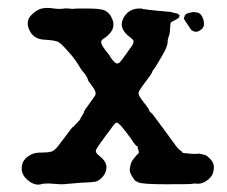

<svg xmlns="http://www.w3.org/2000/svg" viewBox="-20 -453 587 496"><path d="M469 -383Q455 -403 455 -406Q455 -409 456 -409Q457 -409 457 -410Q457 -411 456.5 -412Q456 -413 457 -413Q460 -413 459.5 -415Q459 -417 460.5 -417Q462 -417 462 -417Q462 -417 462 -417.5Q462 -418 470 -420Q478 -422 480 -422Q482 -422 490 -420.5Q498 -419 502.5 -409.5Q507 -400 507 -391Q507 -382 499.5 -376.5Q492 -371 487 -371Q482 -371 479.5 -372.5Q477 -374 476 -374Q475 -374 469 -383ZM54 -380Q47 -399 60 -413Q73 -427 86 -430.5Q99 -434 116 -431.5Q133 -429 142 -430.5Q151 -432 157.5 -431Q164 -430 167.5 -430Q171 -430 171.5 -430.5Q172 -431 205 -431Q240 -431 250.5 -426Q261 -421 267 -410Q285 -378 249 -354Q240 -349 241.5 -342.5Q243 -336 247.5 -330Q252 -324 254.5 -320.5Q257 -317 259 -315Q261 -313 267 -303Q277 -289 282 -289Q287 -289 290.5 -293Q294 -297 306.5 -314.5Q319 -332 322 -336.5Q325 -341 325 -345.5Q325 -350 317 -356Q285 -379 298.5 -405.5Q312 -432 343 -431Q348 -431 348.5 -430Q349 -429 354 -429Q359 -429 359.5 -428.5Q360 -428 365.5 -427.5Q371 -427 379.5 -426Q388 -425 406.5 -423.5Q425 -422 426 -421Q427 -420 428 -420L438 -418L441 -417L442 -416Q441 -415 441.5 -414Q442 -413 444 -413H446Q440 -409 443 -409V-408Q441 -407 439.5 -405.5Q438 -404 430 -400Q422 -396 421 -394.5Q420 -393 419.5 -380.5Q419 -368 417.5 -364Q416 -360 415.5 -357.5Q415 -355 414 -352.5Q413 -350 413 -343Q412 -331 398.5 -308.5Q385 -286 383.5 -283Q382 -280 377.5 -274.5Q373 -269 373 -266.5Q373 -264 355.5 -241Q338 -218 338 -213.5Q338 -209 340 -205Q342 -201 348 -193Q354 -185 357.5 -180.5Q361 -176 363 -173Q365 -170 365.5 -167.5Q366 -165 369.5 -162.5Q373 -160 379.5 -151Q386 -142 406.5 -114.5Q427 -87 433.5 -77.5Q440 -68 449 -62L451 -61Q449 -60 452 -58.5Q455 -57 460.5 -57Q466 -57 466.5 -56.5Q467 -56 479 -55.5Q491 -55 491.5 -56Q492 -57 499.5 -55Q507 -53 508.5 -53Q510 -53 513 -51Q533 -37 532.5 -20.5Q532 -4 524 5Q505 25 484 21Q480 21 475.5 22Q471 23 409 23Q347 23 337 18Q327 13 327 11.5Q327 10 324 6.5Q321 3 321 2.5Q321 2 317.5 -4.5Q314 -11 316 -21.5Q318 -32 320.5 -36Q323 -40 323 -40L332 -51Q332 -52 336 -55Q340 -58 338 -63.5Q336 -69 336 -71Q335 -77 334 -76Q333 -75 331.5 -77Q330 -79 327.5 -81.5Q325 -84 321 -91Q288 -138 281 -136Q278 -136 272.5 -128.5Q267 -121 249.5 -97.5Q232 -74 228.5 -66.5Q225 -59 236 -51Q255 -36 255 -21.5Q255 -7 245 4Q235 15 225.5 16.5Q216 18 201 18.5Q186 19 178 20Q156 22 154 22Q140 24 122 22L106 21Q93 21 90 22Q75 27 61 19Q36 4 36 -18Q36 -42 61 -54Q69 -59 90 -59Q111 -59 117.5 -63.5Q124 -68 128.5 -73.5Q133 -79 150 -102Q167 -125 168 -125Q170 -125 172.5 -128.5Q175 -132 176 -132.5Q177 -133 179 -135.5Q181 -138 181.5 -138Q182 -138 185 -142Q188 -146 188 -147Q188 -148 189.5 -150Q191 -152 192 -154Q193 -156 195.5 -160Q198 -164 197 -164.5Q196 -165 210 -184Q224 -203 226 -207Q230 -215 218.5 -230Q207 -245 207 -247Q207 -249 205 -252.5Q203 -256 202 -258Q201 -260 197.5 -264Q194 -268 191.5 -271.5Q189 -275 187 -278Q185 -281 182.5 -285.5Q180 -290 175 -297Q170 -304 167 -307.5Q164 -311 161 -314.5Q158 -318 148.5 -328.5Q139 -339 131.5 -344Q124 -349 94 -350.5Q64 -352 54 -380Z"/></svg>

Font: Jackwrite
Style: Regular
Weight: 400
Version: Version 1.0d1e1